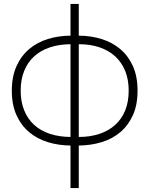

<svg xmlns="http://www.w3.org/2000/svg" viewBox="-20 -730 758 975"><path d="M338 9Q277 8.5 222.8 -8.2Q168.5 -25 128 -59Q87.5 -93 63.8 -145.2Q40 -197.5 40 -269.5Q40 -341.5 63.8 -394Q87.5 -446.5 128 -480.8Q168.5 -515 222.8 -531.8Q277 -548.5 338 -549V-710H380V-549Q441.5 -548.5 495.8 -531.8Q550 -515 590.5 -481Q631 -447 654.8 -394.5Q678.5 -342 678.5 -269.5Q678.5 -197 654.8 -144.8Q631 -92.5 590.5 -58.5Q550 -24.5 495.8 -8Q441.5 8.5 380 9V225H338ZM380 -34.5Q438.5 -34.5 485.2 -50.2Q532 -66 565 -95.8Q598 -125.5 615.8 -169.2Q633.5 -213 633.5 -269.5Q633.5 -326 615.8 -369.8Q598 -413.5 565 -443.8Q532 -474 485.2 -489.8Q438.5 -505.5 380 -505.5ZM338 -505.5Q279.5 -505 232.8 -489.2Q186 -473.5 153.2 -443.5Q120.5 -413.5 102.8 -369.8Q85 -326 85 -269.5Q85 -213.5 102.8 -169.8Q120.5 -126 153.2 -96Q186 -66 232.8 -50.5Q279.5 -35 338 -34.5Z"/></svg>

Font: Vela Sans ExtLt
Style: Regular
Weight: 200
Designer: Principal design: Mikhail Sharanda - project Manrope.
Design modification: Ravid Balaliev
Foundry: Mikhail Sharanda
Version: Version 1.001